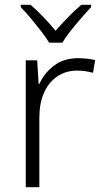

<svg xmlns="http://www.w3.org/2000/svg" viewBox="-20 -785 434 805"><path d="M88 0V-532H136L142 -433H145Q165 -478 206 -509.5Q247 -541 307 -541Q326 -541 344.5 -539Q363 -537 379 -533L370 -480Q354 -484 338 -486.5Q322 -489 304 -489Q256 -489 220 -464.5Q184 -440 164.5 -396Q145 -352 145 -292V0ZM186 -606Q173 -628 152 -655Q131 -682 108.5 -709Q86 -736 67 -755V-765H108Q135 -742 162.5 -713Q190 -684 213 -656Q237 -684 265.5 -713Q294 -742 321 -765H362V-755Q344 -736 320.5 -709Q297 -682 275.5 -655Q254 -628 242 -606Z"/></svg>

Font: Noto Sans Symbols Light
Style: Regular
Weight: 300
Version: Version 2.002